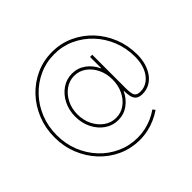

<svg xmlns="http://www.w3.org/2000/svg" viewBox="-201 -942 1377 1377"><g transform="rotate(-45 487.5 -253.5)"><path d="M487.8 192.4Q399.9 192.4 323.5 157.7Q247.1 123 189.5 61.5Q131.8 0 99.4 -80.8Q66.9 -161.6 66.9 -253.9Q66.9 -346.7 99.4 -427.5Q131.8 -508.3 189.5 -569.6Q247.1 -630.9 323.5 -665.5Q399.9 -700.2 487.8 -700.2Q575.2 -700.2 651.4 -665.5Q727.5 -630.9 785.2 -569.6Q842.8 -508.3 875.2 -427.5Q907.7 -346.7 907.7 -253.9Q907.7 -204.6 895 -163.1Q882.3 -121.6 859.4 -91.1Q836.4 -60.5 804.9 -43.9Q773.4 -27.3 735.4 -27.3Q706.1 -27.3 688.5 -38.1Q670.9 -48.8 663.1 -73.2Q655.3 -97.7 655.3 -138.2H652.8Q627.9 -84.5 582.3 -51Q536.6 -17.6 479 -17.6Q422.4 -17.6 376.7 -49.3Q331.1 -81.1 304.2 -134.8Q277.3 -188.5 277.3 -253.9Q277.3 -319.3 304.2 -372.6Q331.1 -425.8 376.7 -457.5Q422.4 -489.3 479 -489.3Q536.6 -489.3 582.3 -456.3Q627.9 -423.3 652.8 -368.7H655.3V-481.9H677.7V-138.2Q677.7 -85.9 689.9 -67.9Q702.1 -49.8 735.4 -49.8Q778.8 -49.8 812.7 -75.9Q846.7 -102.1 866 -148.2Q885.3 -194.3 885.3 -253.9Q885.3 -341.8 854.5 -418.7Q823.7 -495.6 768.8 -553.7Q713.9 -611.8 642.1 -644.8Q570.3 -677.7 487.8 -677.7Q405.3 -677.7 333 -644.8Q260.7 -611.8 205.8 -553.7Q150.9 -495.6 120.1 -418.7Q89.4 -341.8 89.4 -253.9Q89.4 -165.5 120.1 -88.6Q150.9 -11.7 205.8 46.4Q260.7 104.5 333 137.2Q405.3 169.9 487.8 169.9Q527.3 169.9 564.9 161.9Q602.5 153.8 637.9 138.4Q673.3 123 705.1 100.6L719.2 119.1Q685.1 142.6 647.5 158.9Q609.9 175.3 569.8 183.8Q529.8 192.4 487.8 192.4ZM479 -40Q529.3 -40 569.1 -68.6Q608.9 -97.2 632.1 -145.8Q655.3 -194.3 655.3 -253.9Q655.3 -313.5 631.8 -361.6Q608.4 -409.7 568.6 -438.2Q528.8 -466.8 479 -466.8Q429.7 -466.8 388.9 -438Q348.1 -409.2 324 -361.1Q299.8 -313 299.8 -253.9Q299.8 -194.3 324 -146Q348.1 -97.7 388.9 -68.8Q429.7 -40 479 -40Z"/></g></svg>

Font: Inter 17pt Thin
Style: Regular
Weight: 250
Version: Version 4.001;git-66647c0bb